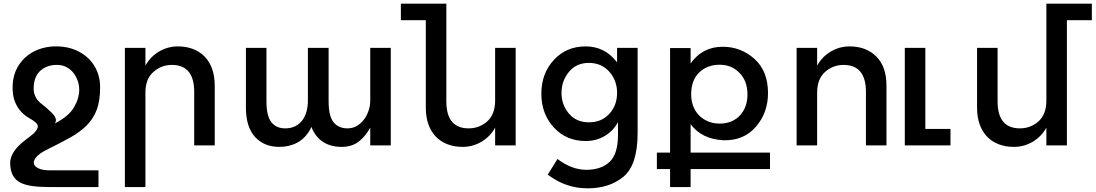

<svg xmlns="http://www.w3.org/2000/svg" viewBox="-20 -793 5974 1047"><path d="M232 25Q196 43 179 62.5Q162 82 164.5 98Q167 114 189.5 125Q212 136 255 136H517V227H250Q195 227 155.5 221.5Q116 216 90.5 202.5Q65 189 52 166.5Q39 144 36 111Q33 78 45.5 52.5Q58 27 77.5 6.5Q97 -14 121 -31.5Q145 -49 165 -67Q187 -90 186.5 -103Q186 -116 172.5 -127Q159 -138 137.5 -150Q116 -162 95.5 -183.5Q75 -205 61 -239.5Q47 -274 49 -330Q52 -385 75 -425.5Q98 -466 132.5 -492Q167 -518 210 -530Q253 -542 297 -540Q351 -538 393.5 -519.5Q436 -501 465.5 -471Q495 -441 510.5 -402Q526 -363 526 -318Q526 -244 508 -195.5Q490 -147 453.5 -110Q417 -73 362 -42.5Q307 -12 232 25ZM164 -324Q162 -296 168.5 -277.5Q175 -259 185.5 -246.5Q196 -234 208.5 -225Q221 -216 231 -207Q241 -197 253 -186.5Q265 -176 273.5 -165.5Q282 -155 284.5 -143.5Q287 -132 279 -120Q354 -158 383 -207Q412 -256 412 -304Q412 -329 403.5 -353Q395 -377 380 -396Q365 -415 343.5 -426.5Q322 -438 296 -439Q242 -441 205 -411.5Q168 -382 164 -324Z M773 -288V227H661V-532H773V-435Q800 -484 847.5 -512Q895 -540 950 -540Q995 -540 1032 -526Q1069 -512 1095.5 -485Q1122 -458 1136.5 -418Q1151 -378 1151 -326V0H1039V-292Q1039 -439 917 -439Q859 -439 816 -400Q773 -363 773 -288Z M2111 -532V0H1999V-97Q1972 -48 1935 -20Q1898 8 1843 8Q1783 8 1741 -19.5Q1699 -47 1678 -101L1672 -88Q1645 -39 1601.5 -15.5Q1558 8 1503 8Q1420 8 1370.5 -46.5Q1321 -101 1321 -206V-532H1433V-240Q1433 -160 1460 -126.5Q1487 -93 1535 -93Q1567 -93 1590.5 -105Q1614 -117 1629 -137.5Q1644 -158 1651.5 -185.5Q1659 -213 1659 -244V-532H1660H1771H1772V-240Q1772 -160 1799 -126.5Q1826 -93 1875 -93Q1903 -93 1926 -106.5Q1949 -120 1965 -141.5Q1981 -163 1990 -190Q1999 -217 1999 -244V-532Z M2792 -532V0H2680V-97Q2653 -48 2605.5 -20Q2558 8 2503 8Q2458 8 2421 -6Q2384 -20 2357.5 -47Q2331 -74 2316.5 -114Q2302 -154 2302 -206V-683H2166V-773H2414V-240Q2414 -93 2536 -93Q2593 -93 2637 -131Q2680 -170 2680 -244V-532Z M3457 -532V-68Q3457 106 3380.5 170Q3304 234 3184 234Q3064 234 2967 159L3020 74Q3098 133 3177.5 133Q3257 133 3303.5 90.5Q3350 48 3350 -59V-127Q3325 -80 3278.5 -52Q3232 -24 3174 -24Q3068 -24 3000 -98Q2932 -172 2932 -282Q2932 -392 3000 -466Q3068 -540 3173.5 -540Q3279 -540 3345 -453V-532ZM3042 -286Q3042 -221 3082.5 -173.5Q3123 -126 3191.5 -126Q3260 -126 3302.5 -172Q3345 -218 3345 -286.5Q3345 -355 3302 -402.5Q3259 -450 3191 -450Q3123 -450 3082.5 -401Q3042 -352 3042 -286Z M4179 129H3746V227H3634V129H3562V39H3634V-531H3746V-447Q3810 -538 3921 -538Q4020 -538 4094 -472Q4168 -406 4168 -285Q4168 -178 4102 -102Q4037 -26 3927 -28Q3806 -34 3746 -116V39H4179ZM3791 -396Q3749 -354 3749 -278Q3749 -245 3759.5 -216Q3770 -187 3790.5 -165.5Q3811 -144 3840 -131.5Q3869 -119 3905 -119Q3941 -119 3969.5 -131.5Q3998 -144 4017 -165.5Q4036 -187 4046 -215.5Q4056 -244 4056 -277Q4056 -353 4011 -397Q3968 -440 3905 -440Q3835 -440 3791 -396Z M4436 -288V0H4324V-532H4436V-435Q4463 -484 4510.5 -512Q4558 -540 4613 -540Q4703 -540 4758.5 -485Q4814 -430 4814 -326V0H4702V-292Q4702 -439 4580 -439Q4522 -439 4479 -400.5Q4436 -362 4436 -288ZM5163 -90V0H4914V-532H5026V-90Z M5934 -773V-683H5798V0H5686V-97Q5659 -48 5611.5 -20Q5564 8 5509 8Q5464 8 5427 -6Q5390 -20 5363.5 -47Q5337 -74 5322.5 -114Q5308 -154 5308 -206V-532H5420V-240Q5420 -93 5542 -93Q5599 -93 5643 -131Q5686 -170 5686 -244V-773Z"/></svg>

Font: Montserrat_am3
Style: Regular
Weight: 400
Designer: Julieta Ulanovsky
Foundry: Julieta Ulanovsky, Armenina letters added by Vahan Hovhannisyan
Version: Version 2.001